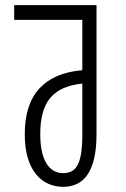

<svg xmlns="http://www.w3.org/2000/svg" viewBox="-20 -704 489 744"><path d="M354 -185Q354 -128 344.5 -88.5Q335 -49 317.5 -25Q300 -1 276.5 9.5Q253 20 225 20Q194 20 167 8Q140 -4 119.5 -29Q99 -54 87.5 -92.5Q76 -131 76 -185Q76 -300 133 -361.5Q190 -423 299 -432V-627H35V-684H354ZM225 -33Q243 -33 257 -40Q271 -47 280.5 -64.5Q290 -82 294.5 -111Q299 -140 299 -185V-380Q215 -372 175.5 -325.5Q136 -279 136 -185Q136 -110 159.5 -71.5Q183 -33 225 -33Z"/></svg>

Font: Snippet
Style: Regular
Weight: 400
Designer: Gesine Todt
Foundry: Gesine Todt
Version: Version 1.000